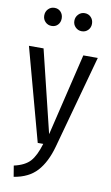

<svg xmlns="http://www.w3.org/2000/svg" viewBox="-104 -812 622 1073"><g transform="rotate(10 206.5 -275.0)"><path d="M65.9 -708Q65.9 -730 80.3 -744.9Q94.7 -759.8 116.2 -759.8Q137.7 -759.8 151.4 -744.9Q165 -730 165 -708Q165 -686 151.4 -671.6Q137.7 -657.2 116.2 -657.2Q94.7 -657.2 80.3 -671.9Q65.9 -686.5 65.9 -708ZM287.1 -759.8Q308.6 -759.8 322.8 -744.9Q336.9 -730 336.9 -708Q336.9 -686.5 322.8 -671.9Q308.6 -657.2 287.1 -657.2Q266.1 -657.2 251.5 -671.9Q236.8 -686.5 236.8 -708Q236.8 -729.5 251.5 -744.6Q266.1 -759.8 287.1 -759.8ZM401.9 -525.9 256.8 2.9Q231.9 93.3 185.3 144.8Q138.7 196.3 54.2 210L43.9 147.9Q106.4 133.8 135.5 101.3Q164.6 68.8 185.1 0H153.8L11.2 -525.9H94.2L208 -59.1L319.8 -525.9Z"/></g></svg>

Font: Fira Sans Compressed Book
Style: Regular
Weight: 350
Width: 1
Designer: Carrois Corporate & Edenspiekermann AG
Foundry: Carrois Corporate GbR & Edenspiekermann AG
Version: Version 4.203;PS 004.203;hotconv 1.0.88;makeotf.lib2.5.64775